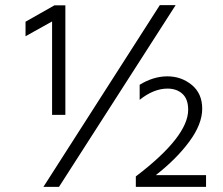

<svg xmlns="http://www.w3.org/2000/svg" viewBox="-20 -732 873 752"><path d="M787 0H512V-41Q717 -197 717 -302Q717 -344 694.5 -364.5Q672 -385 636 -385Q582 -385 527 -341V-400Q581 -433 635.5 -433Q690 -433 731 -399.5Q772 -366 772 -306Q772 -246 721.5 -177.5Q671 -109 590 -46H787ZM236 -282H184V-648L80 -590V-647L193 -711H236ZM211 0H150L606 -712H668Z"/></svg>

Font: Hind Mysuru Light
Style: Regular
Weight: 300
Designer: Manushi Parikh, Hitesh Malaviya
Foundry: Indian Type Foundry
Version: Version 0.703;PS 1.0;hotconv 1.0.86;makeotf.lib2.5.63406